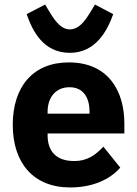

<svg xmlns="http://www.w3.org/2000/svg" viewBox="-20 -811 602 843"><path d="M287 -579C400 -579 452 -677 477 -749L397 -791L377 -758C348 -710 322 -682 287 -682C252 -682 227 -710 198 -758L178 -791L97 -749C122 -677 169 -579 287 -579ZM288 12C384 12 461 -21 508 -75L434 -167C401 -133 367 -104 305 -104C226 -104 189 -148 189 -217V-225H526V-269C526 -411 456 -537 282 -537C124 -537 36 -429 36 -263C36 -95 127 12 288 12ZM285 -428C344 -428 373 -385 373 -321V-312H189V-320C189 -385 226 -428 285 -428Z"/></svg>

Font: Braiins Sans
Style: Bold
Weight: 700
Designer: Mike Abbink, Paul van der Laan, Pieter van Rosmalen, Jiri Chlebus, Lubos Buracinsky
Foundry: Bold Monday, Sudetype
Version: Version 1.000;hotconv 1.0.109;makeotfexe 2.5.65596